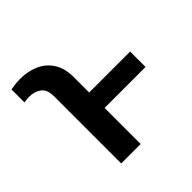

<svg xmlns="http://www.w3.org/2000/svg" viewBox="-149 -680 808 808"><g transform="rotate(-45 254.5 -276.5)"><path d="M244.6 0H128.9V-398.9Q128.9 -439.9 106.9 -456.3Q85 -472.7 52.7 -472.7Q45.9 -472.7 37.6 -471.7Q29.3 -470.7 22.5 -469.7V-546.9Q34.2 -548.8 49.8 -550.8Q65.4 -552.7 81.1 -552.7Q122.6 -552.7 159.9 -537.4Q197.3 -522 220.7 -488Q244.1 -454.1 244.6 -398.9V-306.6H488.3V-214.8H244.6Z"/></g></svg>

Font: Inter Tight Medium
Style: Regular
Weight: 500
Designer: Rasmus Andersson
Foundry: rsms
Version: Version 3.004; ttfautohint (v1.8.4.7-5d5b)